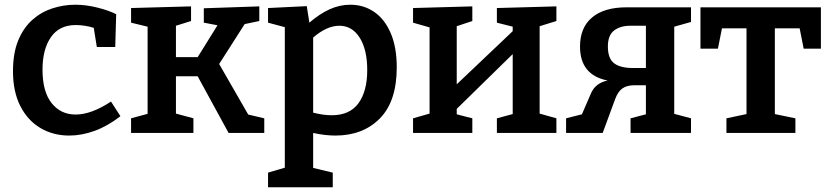

<svg xmlns="http://www.w3.org/2000/svg" viewBox="-20 -563 3510 813"><path d="M273 11Q205 11 151 -21Q97 -53 66 -114Q35 -175 35 -261Q35 -338 57 -391.5Q79 -445 116.5 -478.5Q154 -512 201.5 -527.5Q249 -543 299 -543Q344 -543 392 -531Q440 -519 472 -503L468 -364H390L377 -445Q359 -451 338.5 -454Q318 -457 301 -457Q231 -457 195.5 -405.5Q160 -354 160 -268Q160 -175 198.5 -126.5Q237 -78 300 -78Q367 -78 450 -133L490 -71Q436 -29 381 -9Q326 11 273 11Z M535 0V-62L605 -81V-450L535 -467V-529L789 -536V-474L725 -454V-321H817L901 -456L843 -467V-528L1078 -536V-474L1016 -461L908 -292L1031 -78L1099 -62V0H948L817 -240H725V-82L799 -62V0Z M1115 230V168L1186 147V-448L1115 -467V-529L1279 -537L1290 -467Q1334 -505 1376.5 -524Q1419 -543 1463 -543Q1520 -543 1564.5 -512.5Q1609 -482 1634.5 -422.5Q1660 -363 1660 -278Q1660 -134 1588.5 -61.5Q1517 11 1400 11Q1357 11 1306 0V148L1389 168V230ZM1385 -75Q1461 -75 1498 -126Q1535 -177 1535 -266Q1535 -353 1503 -403.5Q1471 -454 1417 -454Q1364 -454 1306 -404V-86Q1349 -75 1385 -75Z M1729 0V-62L1799 -82V-447L1729 -467V-529L1980 -536V-474L1914 -452V-206L2151 -431V-450L2084 -467V-529L2336 -536V-474L2265 -452V-82L2336 -62V0H2084V-62L2151 -80V-334L1914 -102V-79L1980 -62V0Z M2377 0V-62L2444 -79L2480 -162Q2490 -188 2508.5 -202.5Q2527 -217 2553 -222Q2436 -245 2436 -366Q2436 -446 2487 -489Q2538 -532 2633 -532H2906V-470L2835 -450V-81L2906 -62V0H2650V-62L2715 -79V-202H2666Q2635 -202 2616 -189Q2597 -176 2585 -144L2532 0ZM2660 -275H2715V-454H2649Q2607 -454 2580.5 -434Q2554 -414 2554 -366Q2554 -315 2580.5 -295Q2607 -275 2660 -275Z M3056 0V-62L3141 -80V-443H3037L3020 -357H2946V-532H3456V-357H3383L3366 -443H3261V-80L3348 -62V0Z"/></svg>

Font: Bitter SemiBold
Style: Regular
Weight: 600
Designer: Sol Matas, and Bitter project Authors
Foundry: Sol Matas
Version: Version 2.001